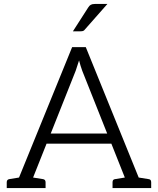

<svg xmlns="http://www.w3.org/2000/svg" viewBox="-20 -949 797 969"><path d="M730 -45Q743 -44 743 -29V0H548V-29Q548 -44 561 -45L610 -53L542 -224H215L147 -53L197 -45Q210 -43 210 -29V0H14V-29Q14 -43 27 -45L76 -53L344 -711H413L680 -53ZM236 -275H521L395 -592Q386 -617 379 -644L362 -592ZM425 -911Q431 -921 438.5 -925Q446 -929 459 -929H522L410 -802Q405 -795 400 -793Q395 -791 386 -791H348Z"/></svg>

Font: Aleo Light
Style: Regular
Weight: 300
Designer: Alessio Laiso
Foundry: Alessio Laiso
Version: Version 2.000